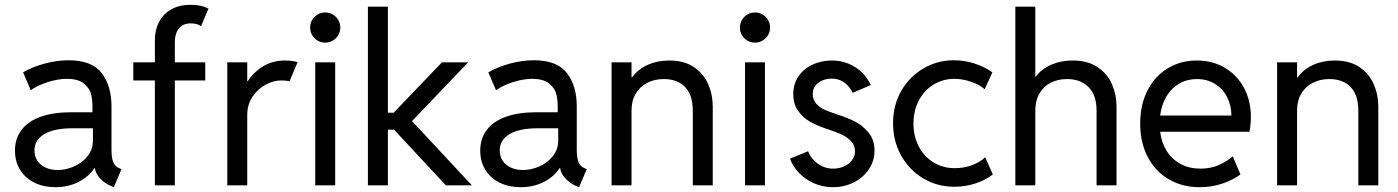

<svg xmlns="http://www.w3.org/2000/svg" viewBox="-20 -780 5885 808"><path d="M43 -146.5Q43 -197.3 70.8 -233.6Q98.6 -270 151.6 -288.8Q204.6 -307.6 279.3 -307.6H369.1V-330.1Q369.1 -358.4 363.5 -382.8Q357.9 -407.2 334 -427.7Q310.1 -448.2 260.7 -448.2Q224.6 -448.2 181.9 -434.8Q139.2 -421.4 109.4 -400.4L77.1 -475.6Q116.2 -498.5 168.2 -512.5Q220.2 -526.4 268.6 -526.4Q366.2 -526.4 407.7 -472.7Q449.2 -418.9 449.2 -332V-150.4Q449.2 -116.2 456.5 -97.9Q463.9 -79.6 481.4 -72.3L491.2 -68.4L459 7.8L445.3 2Q419.4 -9.3 400.6 -30Q381.8 -50.8 379.4 -72.3H377Q354 -36.6 310.5 -14.4Q267.1 7.8 212.9 7.8Q164.6 7.8 126 -10.7Q87.4 -29.3 65.2 -64.2Q43 -99.1 43 -146.5ZM222.7 -64.5Q256.3 -64.5 291 -79.3Q325.7 -94.2 348.4 -122.6Q371.1 -150.9 371.1 -188.5V-240.2H285.2Q208.5 -240.2 166.7 -215.8Q125 -191.4 125 -146.5Q125 -121.6 137.9 -102.8Q150.9 -84 173.1 -74.2Q195.3 -64.5 222.7 -64.5Z M541 -517.6H631.8V-610.4Q631.8 -654.3 649.7 -688.2Q667.5 -722.2 701.4 -741Q735.4 -759.8 782.2 -759.8Q805.2 -759.8 822.8 -755.9Q840.3 -752 857.4 -744.1L826.2 -669.9Q810.5 -681.6 782.2 -681.6Q750.5 -681.6 733.2 -660.6Q715.8 -639.6 715.8 -601.6V-517.6H843.8V-441.4H715.8V0H631.8V-441.4H541Z M936.5 -517.6H1020.5V-438.5H1022.9Q1048.8 -478 1088.6 -501.7Q1128.4 -525.4 1179.7 -525.4Q1195.3 -525.4 1210.4 -523.2Q1225.6 -521 1232.4 -518.6L1198.2 -437.5Q1195.3 -439 1184.8 -440.2Q1174.3 -441.4 1162.1 -441.4Q1130.9 -441.4 1097.7 -423.6Q1064.5 -405.8 1042.5 -372.8Q1020.5 -339.8 1020.5 -295.9V0H936.5Z M1306.6 -517.6H1390.6V0H1306.6ZM1285.2 -664.1Q1285.2 -681.6 1293.7 -696Q1302.2 -710.4 1316.7 -719Q1331.1 -727.5 1348.6 -727.5Q1365.7 -727.5 1380.4 -719Q1395 -710.4 1403.6 -695.8Q1412.1 -681.2 1412.1 -664.1Q1412.1 -647 1403.6 -632.3Q1395 -617.7 1380.4 -609.1Q1365.7 -600.6 1348.6 -600.6Q1331.1 -600.6 1316.7 -609.1Q1302.2 -617.7 1293.7 -632.1Q1285.2 -646.5 1285.2 -664.1Z M1528.3 -752H1612.3V-305.7H1636.7L1839.8 -517.6H1950.2L1713.9 -270.5L1965.8 0H1856.4L1638.2 -234.4H1612.3V0H1528.3Z M2001 -146.5Q2001 -197.3 2028.8 -233.6Q2056.6 -270 2109.6 -288.8Q2162.6 -307.6 2237.3 -307.6H2327.1V-330.1Q2327.1 -358.4 2321.5 -382.8Q2315.9 -407.2 2292 -427.7Q2268.1 -448.2 2218.8 -448.2Q2182.6 -448.2 2139.9 -434.8Q2097.2 -421.4 2067.4 -400.4L2035.2 -475.6Q2074.2 -498.5 2126.2 -512.5Q2178.2 -526.4 2226.6 -526.4Q2324.2 -526.4 2365.7 -472.7Q2407.2 -418.9 2407.2 -332V-150.4Q2407.2 -116.2 2414.6 -97.9Q2421.9 -79.6 2439.5 -72.3L2449.2 -68.4L2417 7.8L2403.3 2Q2377.4 -9.3 2358.6 -30Q2339.8 -50.8 2337.4 -72.3H2335Q2312 -36.6 2268.6 -14.4Q2225.1 7.8 2170.9 7.8Q2122.6 7.8 2084 -10.7Q2045.4 -29.3 2023.2 -64.2Q2001 -99.1 2001 -146.5ZM2180.7 -64.5Q2214.4 -64.5 2249 -79.3Q2283.7 -94.2 2306.4 -122.6Q2329.1 -150.9 2329.1 -188.5V-240.2H2243.2Q2166.5 -240.2 2124.8 -215.8Q2083 -191.4 2083 -146.5Q2083 -121.6 2095.9 -102.8Q2108.9 -84 2131.1 -74.2Q2153.3 -64.5 2180.7 -64.5Z M2553.7 -517.6H2637.7V-454.1H2640.1Q2665 -488.8 2705.8 -507.1Q2746.6 -525.4 2796.9 -525.4Q2858.9 -525.4 2899.9 -497.8Q2940.9 -470.2 2960.2 -426Q2979.5 -381.8 2979.5 -332V0H2895.5V-314.5Q2895.5 -379.4 2863.5 -413.3Q2831.5 -447.3 2773.4 -447.3Q2734.9 -447.3 2704.1 -431.6Q2673.3 -416 2655.5 -386.2Q2637.7 -356.4 2637.7 -314.5V0H2553.7Z M3115.2 -517.6H3199.2V0H3115.2ZM3093.8 -664.1Q3093.8 -681.6 3102.3 -696Q3110.8 -710.4 3125.2 -719Q3139.6 -727.5 3157.2 -727.5Q3174.3 -727.5 3189 -719Q3203.6 -710.4 3212.2 -695.8Q3220.7 -681.2 3220.7 -664.1Q3220.7 -647 3212.2 -632.3Q3203.6 -617.7 3189 -609.1Q3174.3 -600.6 3157.2 -600.6Q3139.6 -600.6 3125.2 -609.1Q3110.8 -617.7 3102.3 -632.1Q3093.8 -646.5 3093.8 -664.1Z M3304.7 -112.3 3380.9 -143.6Q3391.6 -113.3 3420.9 -91.8Q3450.2 -70.3 3486.3 -70.3Q3510.3 -70.3 3531.2 -79.3Q3552.2 -88.4 3565.2 -105.2Q3578.1 -122.1 3578.1 -143.6Q3578.1 -168.5 3561.3 -186Q3544.4 -203.6 3522 -213.9Q3499.5 -224.1 3467.3 -234.9L3457 -238.3Q3419.4 -251 3389.9 -267.3Q3360.4 -283.7 3339.4 -312.5Q3318.4 -341.3 3318.4 -383.8Q3318.4 -427.2 3340.8 -459.5Q3363.3 -491.7 3400.4 -508.5Q3437.5 -525.4 3480.5 -525.4Q3520.5 -525.4 3553.5 -511Q3586.4 -496.6 3609.4 -473.1Q3632.3 -449.7 3644.5 -421.9L3568.4 -389.6Q3537.6 -449.2 3480.5 -449.2Q3447.3 -449.2 3423.8 -431.6Q3400.4 -414.1 3400.4 -383.8Q3400.4 -358.9 3416 -342.5Q3431.6 -326.2 3451.4 -317.6Q3471.2 -309.1 3504.9 -297.9Q3545.4 -284.7 3577.4 -268.8Q3609.4 -252.9 3634.8 -222.4Q3660.2 -191.9 3660.2 -146.5Q3660.2 -102.5 3636.2 -67.4Q3612.3 -32.2 3572.5 -12.2Q3532.7 7.8 3486.3 7.8Q3442.4 7.8 3404.8 -9Q3367.2 -25.9 3341.3 -53.5Q3315.4 -81.1 3304.7 -112.3Z M3738.3 -261.7Q3738.3 -337.9 3773.2 -398.2Q3808.1 -458.5 3866.7 -492.4Q3925.3 -526.4 3994.1 -526.4Q4038.6 -526.4 4081.3 -512.7Q4124 -499 4156.2 -475.6L4124 -404.3Q4102.5 -423.8 4066.2 -436Q4029.8 -448.2 3996.1 -448.2Q3949.2 -448.2 3909.9 -424.8Q3870.6 -401.4 3847.4 -358.4Q3824.2 -315.4 3824.2 -259.8Q3824.2 -206.5 3846.4 -163.8Q3868.7 -121.1 3908.4 -96.7Q3948.2 -72.3 3998 -72.3Q4036.6 -72.3 4070.8 -85Q4105 -97.7 4126 -118.2L4158.2 -45.9Q4127.9 -22.5 4085.7 -8.3Q4043.5 5.9 3996.1 5.9Q3924.3 5.9 3865.2 -29.3Q3806.2 -64.5 3772.2 -125.7Q3738.3 -187 3738.3 -261.7Z M4252.9 -752H4336.9V-458H4339.4Q4363.8 -490.2 4404.3 -507.8Q4444.8 -525.4 4494.1 -525.4Q4557.6 -525.4 4599.1 -497.3Q4640.6 -469.2 4659.7 -425.3Q4678.7 -381.3 4678.7 -332V0H4594.7V-314.5Q4594.7 -378.9 4561.3 -413.1Q4527.8 -447.3 4470.7 -447.3Q4432.6 -447.3 4402.3 -432.1Q4372.1 -417 4354.5 -387Q4336.9 -356.9 4336.9 -314.5V0H4252.9Z M4778.3 -259.8Q4778.3 -339.4 4809.3 -399.7Q4840.3 -460 4894.5 -492.7Q4948.7 -525.4 5016.6 -525.4Q5082.5 -525.4 5134.3 -494.9Q5186 -464.4 5215.1 -410.4Q5244.1 -356.4 5244.1 -288.1Q5244.1 -257.8 5238.3 -225.6H4862.3Q4868.2 -178.7 4890.6 -143.6Q4913.1 -108.4 4949.5 -89.4Q4985.8 -70.3 5032.2 -70.3Q5074.7 -70.3 5108.6 -85.2Q5142.6 -100.1 5168 -122.1L5200.2 -45.9Q5168 -22 5123 -7.1Q5078.1 7.8 5028.3 7.8Q4956.1 7.8 4899.2 -25.1Q4842.3 -58.1 4810.3 -118.9Q4778.3 -179.7 4778.3 -259.8ZM5162.1 -293.9Q5162.1 -335.9 5144.3 -371.1Q5126.5 -406.2 5093.3 -426.8Q5060.1 -447.3 5016.6 -447.3Q4976.1 -447.3 4943.1 -428.5Q4910.2 -409.7 4889.2 -375Q4868.2 -340.3 4862.3 -293.9Z M5354.5 -517.6H5438.5V-454.1H5440.9Q5465.8 -488.8 5506.6 -507.1Q5547.4 -525.4 5597.7 -525.4Q5659.7 -525.4 5700.7 -497.8Q5741.7 -470.2 5761 -426Q5780.3 -381.8 5780.3 -332V0H5696.3V-314.5Q5696.3 -379.4 5664.3 -413.3Q5632.3 -447.3 5574.2 -447.3Q5535.6 -447.3 5504.9 -431.6Q5474.1 -416 5456.3 -386.2Q5438.5 -356.4 5438.5 -314.5V0H5354.5Z"/></svg>

Font: Reddit Sans A
Style: Regular
Weight: 400
Designer: Stephen Hutchings
Foundry: Reddit
Version: Version 1.013